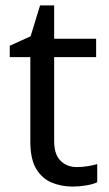

<svg xmlns="http://www.w3.org/2000/svg" viewBox="-20 -679 401 709"><path d="M264 -62Q284 -62 305 -65.5Q326 -69 339 -73V-6Q325 1 299 5.5Q273 10 249 10Q207 10 171.5 -4.5Q136 -19 114 -55Q92 -91 92 -156V-468H16V-510L93 -545L128 -659H180V-536H335V-468H180V-158Q180 -109 203.5 -85.5Q227 -62 264 -62Z"/></svg>

Font: Noto Sans Hatran
Style: Regular
Weight: 400
Designer: Monotype Design Team
Foundry: Monotype Imaging Inc.
Version: Version 2.001; ttfautohint (v1.8.4.7-5d5b)